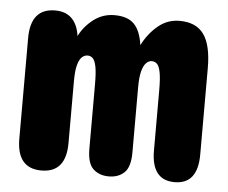

<svg xmlns="http://www.w3.org/2000/svg" viewBox="-42 -534 703 591"><g transform="rotate(5 309.5 -238.0)"><path d="M314 9.5Q284.5 9.5 266 -8Q247.5 -25.5 247.5 -70V-269Q247.5 -305.5 243.8 -324Q240 -342.5 233.2 -349Q226.5 -355.5 217.5 -355.5Q207.5 -355.5 199.5 -348Q191.5 -340.5 186.8 -322.8Q182 -305 182 -274V-82Q182 9.5 106 9.5Q30 9.5 30 -82V-393Q30 -485 106 -485Q138 -485 156.8 -466.8Q175.5 -448.5 180.5 -415V-412Q196.5 -443.5 224.8 -465Q253 -486.5 289 -486.5Q330 -486.5 350 -465.8Q370 -445 376 -401.5Q394.5 -438 423.5 -462.2Q452.5 -486.5 490 -486.5Q541.5 -486.5 565.2 -453.2Q589 -420 589 -348.5V-82Q589 9.5 517.5 9.5Q446 9.5 446 -82V-269Q446 -305.5 442.2 -324Q438.5 -342.5 431.8 -349Q425 -355.5 415.5 -355.5Q406 -355.5 398 -347.2Q390 -339 385.2 -320.8Q380.5 -302.5 380.5 -271.5V-70Q380.5 -25.5 362.2 -8Q344 9.5 314 9.5Z"/></g></svg>

Font: Sono ExtraLight Monospace
Style: Bold
Weight: 700
Version: Version 2.112